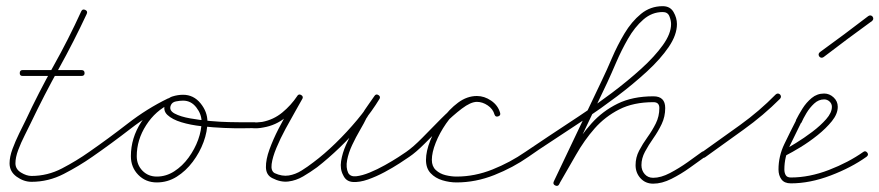

<svg xmlns="http://www.w3.org/2000/svg" viewBox="-20 -577 2849 622"><path d="M53 -331Q44 -331 44 -340Q44 -350 53 -350Q101 -350 148.5 -350Q196 -350 244 -350Q244 -350 244 -350Q244 -350 244 -350Q254 -350 254 -340Q254 -331 244 -331Q196 -331 148.5 -331Q101 -331 53 -331Q53 -331 53 -331Q53 -331 53 -331ZM243 -540Q247 -549 256 -545Q265 -541 261 -532Q219 -442 171 -355.5Q123 -269 80 -179Q72 -162 60 -138.5Q48 -115 39 -91Q30 -67 30 -48Q30 -29 48 -18Q66 -7 82 -7Q134 -7 181 -31.5Q228 -56 269 -85Q276 -90 282 -82Q287 -75 279 -69Q236 -39 186.5 -13.5Q137 12 82 12Q57 12 34 -4.5Q11 -21 11 -48Q11 -69 20.5 -94.5Q30 -120 42 -144.5Q54 -169 63 -187Q105 -277 153.5 -363.5Q202 -450 243 -540Q243 -540 243 -540Q243 -540 243 -540Z M266 -72Q261 -79 269 -85Q331 -128 393.5 -176.5Q456 -225 524 -258Q524 -258 524 -258Q524 -258 524 -258Q533 -262 537 -254Q541 -245 533 -241Q465 -208 403 -160Q341 -112 279 -69Q272 -64 266 -72ZM524 -258Q533 -262 537 -253Q541 -245 532 -241Q484 -219 453.5 -171.5Q423 -124 423 -71Q423 -43 441.5 -24Q460 -5 488 -5Q518 -5 544.5 -22Q571 -39 591 -66.5Q611 -94 622 -124.5Q633 -155 633 -183Q633 -207 616 -229Q599 -251 573 -251Q563 -251 550 -248.5Q537 -246 533 -235Q533 -235 533 -235Q533 -235 533 -235Q527 -219 546 -209Q565 -199 596 -193.5Q627 -188 661 -185Q695 -182 721 -181.5Q747 -181 754 -181Q760 -181 766.5 -181Q773 -181 779 -181Q785 -181 791.5 -181Q798 -181 805 -181Q815 -180 815 -171Q814 -161 805 -162Q796 -162 769 -161.5Q742 -161 706.5 -162.5Q671 -164 634 -168Q597 -172 567.5 -181Q538 -190 522.5 -204.5Q507 -219 515 -241Q515 -241 515 -241Q515 -241 515 -241Q521 -259 538.5 -264.5Q556 -270 573 -270Q607 -270 629.5 -242.5Q652 -215 652 -183Q652 -151 639.5 -117Q627 -83 604.5 -53Q582 -23 552.5 -4.5Q523 14 488 14Q452 14 428 -10.5Q404 -35 404 -71Q404 -130 437.5 -181.5Q471 -233 524 -258Q524 -258 524 -258Q524 -258 524 -258Z M795 -162Q785 -162 786 -171Q786 -181 795 -180Q804 -180 812.5 -180.5Q821 -181 829 -182Q866 -189 894.5 -212.5Q923 -236 943 -266Q948 -274 956 -269Q964 -264 959 -256Q952 -243 937 -217Q922 -191 905 -159.5Q888 -128 875.5 -98Q863 -68 860 -45.5Q857 -23 870 -16Q894 -5 915.5 -8.5Q937 -12 957 -24.5Q977 -37 995 -51Q1030 -77 1067 -113Q1104 -149 1137 -188.5Q1170 -228 1193 -266Q1198 -274 1206 -268Q1214 -263 1209 -256Q1198 -241 1187.5 -226Q1177 -211 1168 -195Q1168 -195 1168 -195Q1168 -196 1168 -196Q1160 -179 1146.5 -156Q1133 -133 1121 -107.5Q1109 -82 1104.5 -58Q1100 -34 1108 -17Q1115 -4 1134 -6Q1153 -8 1177.5 -18Q1202 -28 1227 -42Q1252 -56 1270.5 -68Q1289 -80 1296 -85Q1303 -90 1309 -82Q1314 -75 1306 -69Q1296 -62 1274.5 -48Q1253 -34 1226 -19.5Q1199 -5 1172 4.5Q1145 14 1123 12.5Q1101 11 1092 -9Q1081 -29 1085 -55Q1089 -81 1101 -108Q1113 -135 1127.5 -160.5Q1142 -186 1152 -204Q1152 -204 1152 -205Q1152 -205 1152 -205Q1161 -221 1172 -236Q1183 -251 1193 -266Q1198 -274 1206 -269Q1214 -264 1209 -256Q1186 -218 1152.5 -177Q1119 -136 1081 -99.5Q1043 -63 1007 -35Q985 -19 962 -5.5Q939 8 914 11Q889 14 862 0Q842 -10 841.5 -35Q841 -60 853 -93Q865 -126 882.5 -160Q900 -194 917 -222Q934 -250 943 -266Q947 -274 956 -268Q964 -263 959 -256Q936 -222 905 -196.5Q874 -171 833 -164Q823 -162 813.5 -161.5Q804 -161 795 -162Q795 -162 795 -162Q795 -162 795 -162Z M1306 -69Q1299 -64 1293 -72Q1288 -79 1296 -85Q1319 -101 1348 -130.5Q1377 -160 1408 -191.5Q1439 -223 1469 -244.5Q1499 -266 1525 -266Q1549 -266 1571 -251Q1593 -236 1600 -212Q1600 -212 1600 -212Q1600 -212 1600 -212Q1603 -203 1594 -200Q1585 -197 1582 -206Q1577 -224 1560 -235.5Q1543 -247 1525 -247Q1505 -247 1476 -225Q1447 -203 1416 -172Q1385 -141 1356 -112Q1327 -83 1306 -69Q1306 -69 1306 -69Q1306 -69 1306 -69ZM1600 -212Q1603 -203 1594 -200Q1585 -197 1582 -206Q1577 -224 1560 -235.5Q1543 -247 1525 -247Q1498 -247 1472 -227Q1446 -207 1425 -176.5Q1404 -146 1391.5 -114.5Q1379 -83 1379 -59Q1379 -38 1392 -26Q1405 -14 1423.5 -9.5Q1442 -5 1459 -5Q1518 -5 1575.5 -28Q1633 -51 1682 -85Q1689 -90 1695 -82Q1700 -75 1692 -69Q1642 -34 1581.5 -10Q1521 14 1459 14Q1436 14 1413 7Q1390 0 1375 -16Q1360 -32 1360 -59Q1360 -87 1374 -122Q1388 -157 1411.5 -190Q1435 -223 1464 -244.5Q1493 -266 1525 -266Q1549 -266 1571 -251Q1593 -236 1600 -212Q1600 -212 1600 -212Q1600 -212 1600 -212Z M1692 -69Q1685 -64 1679 -72Q1674 -79 1682 -85Q1711 -105 1756.5 -135Q1802 -165 1855.5 -200.5Q1909 -236 1961.5 -275.5Q2014 -315 2057.5 -354.5Q2101 -394 2127.5 -431Q2154 -468 2154 -499Q2154 -511 2148.5 -524.5Q2143 -538 2127 -538Q2092 -538 2064 -513.5Q2036 -489 2014.5 -451.5Q1993 -414 1976.5 -375.5Q1960 -337 1947 -309Q1947 -309 1947 -309Q1947 -309 1947 -309Q1947 -309 1947 -309Q1908 -227 1869 -145Q1830 -63 1792 19Q1792 19 1792 19Q1792 19 1792 19Q1788 28 1779 24Q1770 20 1774 11Q1813 -71 1852 -153Q1891 -235 1930 -317Q1930 -317 1930 -317Q1930 -317 1930 -317Q1930 -317 1930 -317Q1930 -317 1930 -317Q1945 -348 1962.5 -389Q1980 -430 2003 -468.5Q2026 -507 2056.5 -532Q2087 -557 2127 -557Q2151 -557 2162 -538Q2173 -519 2173 -499Q2173 -464 2146.5 -425Q2120 -386 2076 -345.5Q2032 -305 1979 -265Q1926 -225 1871.5 -188.5Q1817 -152 1770 -121.5Q1723 -91 1692 -69Q1692 -69 1692 -69Q1692 -69 1692 -69ZM1778 23Q1770 19 1775 10Q1804 -40 1832.5 -89Q1861 -138 1896.5 -177.5Q1932 -217 1980.5 -241Q2029 -265 2097 -265Q2135 -265 2135 -227Q2135 -199 2123.5 -175Q2112 -151 2096.5 -129Q2081 -107 2069.5 -85.5Q2058 -64 2058 -42Q2058 -25 2068.5 -13Q2079 -1 2096 -1Q2121 -1 2150.5 -16.5Q2180 -32 2207.5 -51.5Q2235 -71 2254 -85Q2254 -85 2254 -85Q2254 -85 2254 -85Q2261 -90 2267 -82Q2272 -75 2264 -69Q2243 -54 2214.5 -33.5Q2186 -13 2155 2.5Q2124 18 2096 18Q2071 18 2055 0.5Q2039 -17 2039 -42Q2039 -67 2050.5 -89Q2062 -111 2077.5 -132.5Q2093 -154 2104.5 -177Q2116 -200 2116 -227Q2116 -246 2097 -246Q2032 -246 1986 -222.5Q1940 -199 1906.5 -161Q1873 -123 1846 -75.5Q1819 -28 1791 20Q1787 28 1778 23Z M2251 -70Q2246 -78 2253 -83Q2315 -127 2377.5 -172Q2440 -217 2493 -271Q2493 -271 2493 -271Q2493 -271 2493 -271Q2500 -277 2507 -271Q2513 -264 2507 -257Q2453 -203 2389.5 -157.5Q2326 -112 2265 -68Q2257 -62 2251 -70Z M2514 -78Q2510 -86 2518 -90Q2533 -98 2559 -114Q2585 -130 2611.5 -150Q2638 -170 2656.5 -191Q2675 -212 2675 -231Q2675 -241 2667.5 -248Q2660 -255 2650 -255Q2632 -255 2617.5 -241.5Q2603 -228 2592.5 -210.5Q2582 -193 2576 -179Q2576 -179 2576 -179Q2575 -179 2575 -179Q2558 -144 2539.5 -106.5Q2521 -69 2521 -28Q2521 -17 2525.5 -9.5Q2530 -2 2542 -2Q2602 -2 2665.5 -26.5Q2729 -51 2777 -85Q2784 -90 2790 -82Q2795 -75 2787 -69Q2738 -34 2671 -8.5Q2604 17 2542 17Q2521 17 2511.5 4Q2502 -9 2502 -28Q2502 -71 2521 -110.5Q2540 -150 2559 -187Q2559 -187 2558 -187Q2558 -187 2558 -187Q2567 -205 2579.5 -225Q2592 -245 2609.5 -259.5Q2627 -274 2650 -274Q2667 -274 2680.5 -261.5Q2694 -249 2694 -231Q2694 -208 2675 -184.5Q2656 -161 2628.5 -139Q2601 -117 2573 -100Q2545 -83 2527 -74Q2519 -69 2514 -78Z M2634 -394Q2629 -402 2636 -408Q2676 -437 2715 -466Q2754 -495 2793 -525Q2793 -525 2793 -525Q2793 -525 2793 -525Q2801 -530 2807 -523Q2812 -515 2805 -509Q2765 -480 2726 -451Q2687 -422 2648 -392Q2640 -387 2634 -394Z"/></svg>

Font: FRB American Cursive Guidelines Arrows Extralight
Style: Italic
Weight: 200
Italic angle: -25°
Version: Version 2.0;Modular Font Editor K font №1